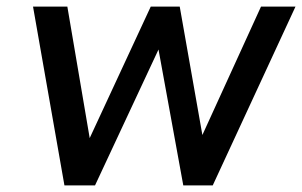

<svg xmlns="http://www.w3.org/2000/svg" viewBox="-20 -559 911 579"><path d="M266.6 0 458 -409.7 532.7 0H621.6L871.1 -539.1H767.1L590.3 -151.9L522 -539.1H434.6L250.5 -142.6L183.1 -539.1H79.6L174.3 0Z"/></svg>

Font: Winston
Style: Italic
Weight: 400
Italic angle: -8.13011°
Designer: Vernon Adams, Kim Jin-seong, David Berlow, Cristiano Sobral
Foundry: The Winston Project Authors
Version: Version 3.004